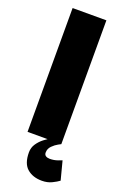

<svg xmlns="http://www.w3.org/2000/svg" viewBox="-167 -715 620 972"><g transform="rotate(20 143.5 -229.5)"><path d="M45 0V-667H227V0ZM227 0Q227 0 212 8Q197 16 182 31Q167 46 167 67Q167 79 175.5 84.5Q184 90 197 90Q220 90 240.5 82.5Q261 75 261 75L287 175Q274 185 250.5 196.5Q227 208 197 208Q148 208 117.5 181.5Q87 155 87 95Q87 69 101 48.5Q115 28 134 13.5Q153 -1 167 -8.5Q181 -16 181 -16Z"/></g></svg>

Font: Epunda Sans Black
Style: Regular
Weight: 900
Designer: Simon Atzbach
Foundry: typofactur
Version: Version 2.204; ttfautohint (v1.8.4.7-5d5b)